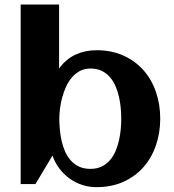

<svg xmlns="http://www.w3.org/2000/svg" viewBox="-20 -791 746 825"><path d="M668.5 -281.2Q668.5 -219.7 649.9 -166Q631.3 -112.3 596.2 -72.5Q561 -32.7 510.3 -9.8Q459.5 13.2 395 13.2Q362.3 13.2 332.8 3.4Q303.2 -6.3 278.6 -24.2Q253.9 -42 235.1 -66.9Q216.3 -91.8 205.6 -122.6L132.3 0H68.8V-771.5H233.9V-496.6Q263.2 -537.1 304.4 -556.2Q345.7 -575.2 395 -575.2Q459.5 -575.2 510.3 -552.2Q561 -529.3 596.2 -489.7Q631.3 -450.2 649.9 -396.5Q668.5 -342.8 668.5 -281.2ZM501 -281.2Q501 -302.7 498.8 -326.9Q496.6 -351.1 491.2 -375Q485.8 -398.9 476.3 -420.9Q466.8 -442.9 452.1 -459.7Q437.5 -476.6 417 -486.6Q396.5 -496.6 368.7 -496.6Q343.3 -496.6 323.5 -486.1Q303.7 -475.6 288.8 -458Q273.9 -440.4 263.7 -418Q253.4 -395.5 247.1 -371.6Q240.7 -347.7 237.8 -324.2Q234.9 -300.8 234.9 -281.2Q234.9 -259.3 237.1 -234.9Q239.3 -210.4 244.6 -186.3Q250 -162.1 259.5 -140.4Q269 -118.7 283.9 -101.8Q298.8 -85 319.6 -75.2Q340.3 -65.4 368.7 -65.4Q396 -65.4 416.7 -75.4Q437.5 -85.4 452.1 -102.3Q466.8 -119.1 476.3 -141.4Q485.8 -163.6 491.2 -187.5Q496.6 -211.4 498.8 -235.6Q501 -259.8 501 -281.2Z"/></svg>

Font: Aclonica
Style: Regular
Weight: 400
Version: Version 1.001